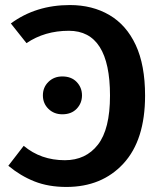

<svg xmlns="http://www.w3.org/2000/svg" viewBox="-20 -726 638 761"><path d="M243 15Q172 15 116.5 -7Q61 -29 13 -69L74 -148Q142 -91 237 -91Q320 -91 368 -152.5Q416 -214 416 -347Q416 -604 253 -604Q157 -604 85 -555L23 -633Q122 -706 257 -706Q346 -706 413.5 -666.5Q481 -627 518 -547.5Q555 -468 555 -347Q555 -171 469.5 -78Q384 15 243 15ZM227 -273Q194 -273 172 -294.5Q150 -316 150 -348Q150 -380 172 -401.5Q194 -423 227 -423Q263 -423 284 -401Q305 -379 305 -348Q305 -317 284 -295Q263 -273 227 -273Z"/></svg>

Font: Trujillo Medium
Style: Regular
Weight: 500
Designer: Fira Sans original fonts by bBox Type GmbH, Carrois Corporate GbR, & Edenspiekermann AG / Changes by Cristiano Sobral
Foundry: Fira Sans original fonts by bBox Type GmbH, Carrois Corporate GbR, & Edenspiekermann AG / Changes by Cristiano Sobral
Version: Version 4.301;October 17, 2021;FontCreator 14.0.0.2814 64-bi